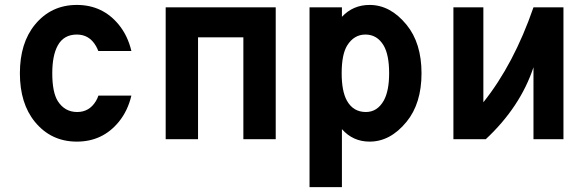

<svg xmlns="http://www.w3.org/2000/svg" viewBox="-20 -567 2384 782"><path d="M515.1 -177.7Q500.5 -115.7 463.9 -70.8Q397.9 9.8 293 9.8Q188 9.8 122.1 -70.8Q61 -145.5 61 -268.6Q61 -391.6 122.1 -466.3Q188 -546.9 293 -546.9Q397.9 -546.9 463.9 -466.3Q500.5 -421.4 515.1 -359.4H380.4Q376 -370.6 370.6 -379.9Q343.8 -426.3 293 -426.3Q239.7 -426.3 215.3 -381.8Q192.9 -341.3 192.9 -268.6Q192.9 -191.4 215.3 -155.3Q243.7 -110.8 294.4 -110.8Q343.8 -110.8 370.6 -155.3Q376.5 -165 380.9 -177.7Z M654.8 0V-537.1H1103V0H971.2V-415H786.6V0Z M1470.2 -110.8Q1516.6 -110.8 1543 -157.2Q1564.9 -196.8 1564.9 -268.6Q1564.9 -343.8 1542.5 -381.8Q1516.1 -426.3 1468.3 -426.3Q1421.9 -426.3 1394 -381.8Q1371.6 -345.2 1371.6 -268.6Q1371.6 -195.3 1393.1 -156.7Q1418.9 -110.8 1470.2 -110.8ZM1240.7 -537.1H1372.6V-498.5Q1418 -546.9 1485.4 -546.9Q1569.8 -546.9 1635.7 -466.3Q1696.8 -391.6 1696.8 -268.6Q1696.8 -145.5 1635.7 -70.8Q1569.8 9.8 1485.4 9.8Q1417.5 9.8 1372.6 -41V195.3H1240.7Z M1826.7 0V-537.1H1948.7V-150.4Q2072.8 -305.7 2152.8 -537.1H2274.9V0H2152.8V-293Q2099.1 -131.3 1958.5 0Z"/></svg>

Font: Consola Mono
Style: Bold
Weight: 700
Monospace: yes
Designer: Wojciech Kalinowski "wmk69" (wmk69@o2.pl)
Foundry: Wojciech Kalinowski "wmk69" (wmk69@o2.pl)
Version: Version 2.1.0